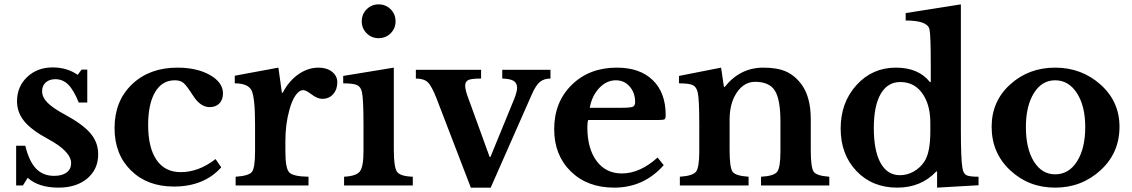

<svg xmlns="http://www.w3.org/2000/svg" viewBox="-20 -850 5188 880"><path d="M107 -35 85 0H54V-182H96Q113 -111 145 -77.5Q177 -44 228 -44Q265 -44 285.5 -59.5Q306 -75 306 -102Q306 -156 200 -213Q124 -254 91 -294.5Q58 -335 58 -386Q58 -453 104.5 -497Q151 -541 221 -541Q287 -541 336 -507L354 -531H380V-380H341Q318 -437 293 -462Q268 -487 234 -487Q206 -487 189.5 -472Q173 -457 173 -432Q173 -404 198 -379Q223 -354 279 -324Q360 -280 395 -238.5Q430 -197 430 -143Q430 -74 380 -32Q330 10 248 10Q157 10 107 -35Z M968 -121 994 -83Q915 5 777 5Q655 5 580 -69Q505 -143 505 -263Q505 -387 585 -463.5Q665 -540 793 -540Q883 -540 942.5 -506Q1002 -472 1002 -422Q1002 -393 985.5 -376Q969 -359 941 -359Q899 -359 866 -410Q836 -457 821.5 -469.5Q807 -482 781 -482Q723 -482 691 -428Q659 -374 659 -277Q659 -173 697.5 -117Q736 -61 808 -61Q891 -61 968 -121Z M1288 -203V-155Q1288 -78 1306 -59.5Q1324 -41 1394 -40V0H1060V-40Q1121 -44 1135 -62.5Q1149 -81 1149 -157V-279Q1149 -403 1133 -435.5Q1117 -468 1056 -468V-503L1256 -540L1272 -425H1276Q1303 -478 1347 -509Q1391 -540 1440 -540Q1478 -540 1502 -521Q1526 -502 1526 -473Q1526 -440 1507 -418.5Q1488 -397 1457 -397Q1435 -397 1408.5 -417Q1382 -437 1370 -437Q1351 -437 1334 -412Q1317 -387 1306 -345Q1288 -280 1288 -203Z M1785 -540V-164Q1785 -84 1799.5 -63Q1814 -42 1872 -40V0H1557V-40Q1613 -43 1629.5 -64.5Q1646 -86 1646 -157V-280Q1646 -396 1639 -427Q1634 -452 1616.5 -460Q1599 -468 1553 -468V-502ZM1638 -752Q1638 -785 1660.5 -807.5Q1683 -830 1715 -830Q1748 -830 1770.5 -807.5Q1793 -785 1793 -752Q1793 -720 1770.5 -697.5Q1748 -675 1715 -675Q1683 -675 1660.5 -697.5Q1638 -720 1638 -752Z M2138 10 1980 -401Q1958 -457 1940 -473.5Q1922 -490 1886 -490V-530H2185V-490Q2138 -490 2125 -482.5Q2112 -475 2112 -457Q2112 -436 2129 -393L2224 -131H2228L2335 -392Q2350 -429 2350 -447Q2350 -469 2334.5 -479Q2319 -489 2282 -490V-530H2503V-490Q2474 -490 2455 -475Q2436 -460 2416 -414L2229 10Z M2994 -128 3022 -93Q2931 10 2795 10Q2672 10 2596 -64.5Q2520 -139 2520 -258Q2520 -382 2600.5 -461Q2681 -540 2807 -540Q2913 -540 2972 -482.5Q3031 -425 3031 -323Q3031 -307 3026 -303.5Q3021 -300 2998 -300H2676Q2672 -291 2672 -267Q2672 -169 2714.5 -112Q2757 -55 2830 -55Q2913 -55 2994 -128ZM2683 -356H2828Q2869 -356 2880 -360.5Q2891 -365 2891 -382Q2891 -425 2866 -453.5Q2841 -482 2803 -482Q2760 -482 2726.5 -446.5Q2693 -411 2683 -356Z M3324 -301V-163Q3324 -82 3337.5 -63Q3351 -44 3411 -40V0H3096V-40Q3155 -44 3170 -63Q3185 -82 3185 -156V-281Q3185 -396 3178 -426Q3172 -452 3155 -460Q3138 -468 3092 -468V-502L3285 -540L3298 -452H3302Q3372 -540 3479 -540Q3542 -540 3582 -522.5Q3622 -505 3653 -464Q3696 -406 3696 -304V-163Q3696 -82 3709.5 -63Q3723 -44 3781 -40V0H3468V-40Q3527 -43 3542 -62.5Q3557 -82 3557 -156V-292Q3557 -394 3531.5 -434.5Q3506 -475 3441 -475Q3381 -475 3346 -407Q3324 -363 3324 -301Z M4275 10V-64H4271Q4202 10 4092 10Q3978 10 3905.5 -66Q3833 -142 3833 -261Q3833 -380 3905.5 -460Q3978 -540 4086 -540Q4190 -540 4242 -474H4246V-559Q4246 -690 4240 -716Q4231 -756 4131 -756V-790L4384 -830V-258Q4384 -120 4391 -81Q4395 -55 4408.5 -47.5Q4422 -40 4465 -40V-1ZM4244 -248V-287Q4244 -365 4212 -415Q4175 -474 4106 -474Q4048 -474 4016.5 -419.5Q3985 -365 3985 -263Q3985 -159 4016 -103Q4047 -47 4105 -47Q4138 -47 4168 -64Q4198 -81 4217 -110Q4244 -151 4244 -248Z M5111 -269Q5111 -149 5024 -69.5Q4937 10 4816 10Q4695 10 4610 -69.5Q4525 -149 4525 -269Q4525 -386 4610 -463Q4695 -540 4816 -540Q4937 -540 5024 -462.5Q5111 -385 5111 -269ZM4816 -482Q4755 -482 4718.5 -423Q4682 -364 4682 -268Q4682 -169 4718.5 -110Q4755 -51 4816 -51Q4879 -51 4916.5 -110.5Q4954 -170 4954 -268Q4954 -364 4916 -423Q4878 -482 4816 -482Z"/></svg>

Font: Libre Baskerville
Style: Bold
Weight: 700
Designer: Pablo Impallari, Rodrigo Fuenzalida
Foundry: Pablo Impallari, Rodrigo Fuenzalida
Version: Version 1.000